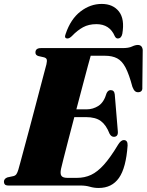

<svg xmlns="http://www.w3.org/2000/svg" viewBox="-26 -945 747 978"><path d="M383.5 0H18Q4 0 -1 -5.2Q-6 -10.5 -6 -19Q-6 -35 12 -41.5L42.5 -48Q52.5 -50.5 57.8 -58.2Q63 -66 67.5 -81Q69.5 -88 77.8 -118.2Q86 -148.5 98.2 -194Q110.5 -239.5 124.8 -292.8Q139 -346 153 -399.5Q167 -453 179.2 -499.2Q191.5 -545.5 199.8 -577.2Q208 -609 210.5 -617.5Q214.5 -635.5 211.8 -642.8Q209 -650 198 -653L169.5 -659.5Q163 -661.5 158.8 -665.5Q154.5 -669.5 154.5 -677.5Q154.5 -700 182.5 -700H597.5Q629.5 -700 646.2 -708Q663 -716 676 -716Q698 -716 701 -691L699 -504Q702 -478 681.5 -475.5Q670.5 -474 662.8 -479.8Q655 -485.5 648.5 -502.5Q631.5 -566.5 613.5 -600.8Q595.5 -635 570.5 -648Q545.5 -661 509 -661H436Q433 -651 422 -610.5Q411 -570 395.5 -511Q380 -452 363 -388H415Q448 -388 475.8 -406Q503.5 -424 517 -470.5Q524.5 -486 537.5 -486Q556 -486 558.5 -464.5L574 -278Q577.5 -249 554.5 -248Q540.5 -248 532 -264Q515 -308 488 -328.2Q461 -348.5 411 -348.5H352.5Q336 -286.5 321.5 -230Q307 -173.5 297 -134.5Q287 -95.5 285 -85.5Q279.5 -60 286.8 -49.5Q294 -39 317.5 -39H366Q405 -39 437.8 -54.2Q470.5 -69.5 503.5 -106.2Q536.5 -143 575.5 -208Q590 -231.5 604.5 -231.5Q625 -231.5 624 -204Q616 -90 580 -38.8Q544 12.5 476.5 12.5Q453 12.5 431.8 6.2Q410.5 0 383.5 0ZM465 -822Q426 -822 397 -806.2Q368 -790.5 340 -761Q327.5 -749 318 -749Q299 -749 308.5 -772.5Q334 -848 384 -886.5Q434 -925 492 -925Q549.5 -925 579.8 -886.5Q610 -848 597 -772.5Q592 -749 573.5 -749Q564.5 -749 558.5 -761Q532.5 -822 465 -822Z"/></svg>

Font: Fraunces 72pt S000 Black
Style: Italic
Weight: 900
Italic angle: -16°
Version: Version 1.000; ttfautohint (v1.8.3)